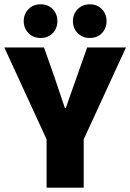

<svg xmlns="http://www.w3.org/2000/svg" viewBox="-30 -870 604 890"><path d="M186 0V-224L-10 -650H174L222 -514Q234 -477 246 -442Q258 -407 271 -369H275Q288 -407 300.5 -442Q313 -477 326 -514L374 -650H554L358 -224V0ZM386 -694Q352 -694 330 -716.5Q308 -739 308 -772Q308 -805 330 -827.5Q352 -850 386 -850Q421 -850 442.5 -827.5Q464 -805 464 -772Q464 -739 442.5 -716.5Q421 -694 386 -694ZM158 -694Q124 -694 102 -716.5Q80 -739 80 -772Q80 -805 102 -827.5Q124 -850 158 -850Q193 -850 214.5 -827.5Q236 -805 236 -772Q236 -739 214.5 -716.5Q193 -694 158 -694Z"/></svg>

Font: Assistant ExtraBold
Style: Regular
Weight: 800
Designer: Hebrew By Ben Nathan, Latin by Paul Hunt
Version: Version 3.000